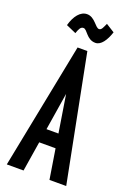

<svg xmlns="http://www.w3.org/2000/svg" viewBox="-152 -850 617 905"><g transform="rotate(20 156.5 -397.5)"><path d="M224 -784C215 -765 210 -748 197 -748C178 -748 161 -795 121 -795C88 -795 62 -762 49 -714L99 -692C107 -715 113 -728 127 -728C147 -728 158 -681 203 -681C231 -681 253 -714 267 -757ZM221 0H305L181 -632H132L7 0H91L115 -150H197ZM156 -408 186 -220H126Z"/></g></svg>

Font: Inconsolata ExtraCondensed
Style: Bold
Weight: 700
Width: 2
Monospace: yes
Designer: Raph Levien, Cyreal, Brenton Simpson
Foundry: Raph Levien, Cyreal, Google
Version: Version 3.100